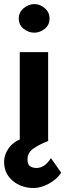

<svg xmlns="http://www.w3.org/2000/svg" viewBox="-25 -693 334 945"><path d="M140.6 232.4Q80.1 232.4 37.6 196.8Q-4.9 161.1 -4.9 102.5Q-4.9 69.3 17.1 37.6Q39.1 5.9 80.1 -9.8H188.5L213.9 0Q167 18.6 138.7 38.6Q110.4 58.6 110.4 91.8Q110.4 117.2 123.5 125.5Q136.7 133.8 154.3 133.8Q173.8 133.8 191.9 122.1Q210 110.4 225.6 85L276.4 157.2Q253.9 190.4 214.8 211.4Q175.8 232.4 140.6 232.4ZM72.3 -436.5H211.9V0H72.3ZM67.4 -601.6Q67.4 -632.8 91.8 -652.8Q116.2 -672.9 143.6 -672.9Q171.9 -672.9 195.3 -652.8Q218.8 -632.8 218.8 -601.6Q218.8 -570.3 195.3 -551.3Q171.9 -532.2 143.6 -532.2Q115.2 -532.2 91.3 -551.3Q67.4 -570.3 67.4 -601.6Z"/></svg>

Font: Josefin Sans CFJ
Style: Bold
Weight: 700
Designer: Santiago Orozco
Foundry: Typemade
Version: Version 2.001